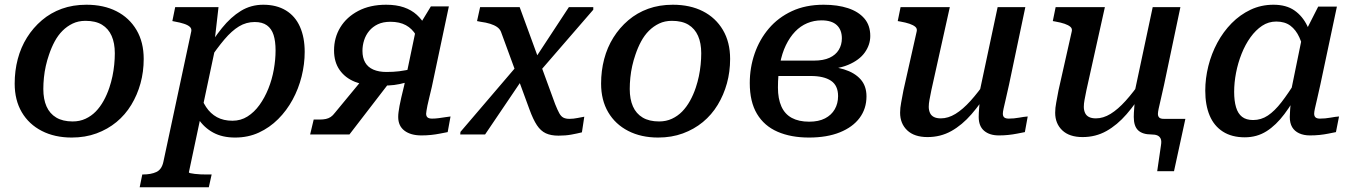

<svg xmlns="http://www.w3.org/2000/svg" viewBox="-20 -568 5718 811"><path d="M442 -198Q450 -222 455 -246Q460 -270 462.5 -295Q465 -320 465 -343Q465 -386 451.5 -416.5Q438 -447 411 -463.5Q384 -480 341 -480Q311 -480 287 -468.5Q263 -457 244 -438Q225 -419 211 -393Q197 -367 187 -337Q179 -314 173.5 -289.5Q168 -265 165.5 -240Q163 -215 163 -192Q163 -149 176.5 -118.5Q190 -88 217.5 -71.5Q245 -55 287 -55Q317 -55 341.5 -66.5Q366 -78 384.5 -97Q403 -116 417.5 -142Q432 -168 442 -198ZM42 -215Q42 -269 55 -318.5Q68 -368 94 -409.5Q120 -451 157 -482.5Q194 -514 241 -531Q288 -548 345 -548Q418 -548 472 -520.5Q526 -493 556.5 -441.5Q587 -390 587 -319Q587 -265 573.5 -216Q560 -167 534.5 -125Q509 -83 472 -52.5Q435 -22 387.5 -4.5Q340 13 283 13Q211 13 156.5 -15Q102 -43 72 -94Q42 -145 42 -215Z M570 223 581 169H583Q618 169 640.5 158.5Q663 148 670 116L788 -436Q790 -447 782 -454.5Q774 -462 757.5 -467.5Q741 -473 718 -477L708 -479L720 -538H903L885 -381L894 -388L778 159Q777 162 784 163.5Q791 165 802.5 166.5Q814 168 827 168.5Q840 169 851 169H874L862 223ZM781 -147 822 -182Q832 -144 850.5 -116Q869 -88 896.5 -73Q924 -58 962 -58Q997 -58 1025.5 -76Q1054 -94 1076 -124.5Q1098 -155 1113.5 -193.5Q1129 -232 1136.5 -274Q1144 -316 1144 -355Q1144 -394 1135.5 -420.5Q1127 -447 1107.5 -461Q1088 -475 1056 -475Q1020 -475 989.5 -456.5Q959 -438 928 -401.5Q897 -365 860 -310L843 -340Q880 -403 917.5 -449.5Q955 -496 997.5 -522Q1040 -548 1092 -548Q1148 -548 1187.5 -524Q1227 -500 1247 -455Q1267 -410 1267 -349Q1267 -297 1254 -245Q1241 -193 1216 -147Q1191 -101 1155 -65Q1119 -29 1073.5 -8Q1028 13 973 13Q919 13 880.5 -8Q842 -29 818 -65.5Q794 -102 781 -147Z M1523 -247 1633 -230 1456 0H1290L1305 -63H1329Q1345 -63 1356.5 -65.5Q1368 -68 1377 -74Q1386 -80 1395 -92ZM1801 -399 1764 -353Q1754 -391 1737.5 -419Q1721 -447 1694.5 -461.5Q1668 -476 1629 -476Q1598 -476 1576 -465.5Q1554 -455 1539.5 -437.5Q1525 -420 1518 -398Q1511 -376 1511 -353Q1511 -324 1522.5 -304Q1534 -284 1557 -274Q1580 -264 1612 -264Q1642 -264 1666 -267Q1690 -270 1727 -278L1716 -226Q1692 -218 1668.5 -213Q1645 -208 1620.5 -207Q1596 -206 1571 -206Q1520 -206 1479 -222.5Q1438 -239 1414.5 -272.5Q1391 -306 1391 -355Q1391 -409 1417.5 -452.5Q1444 -496 1493.5 -522Q1543 -548 1611 -548Q1654 -548 1686 -537Q1718 -526 1740.5 -505.5Q1763 -485 1777.5 -458Q1792 -431 1801 -399ZM1804 -201Q1798 -174 1793 -155Q1788 -136 1785.5 -122.5Q1783 -109 1781.5 -100.5Q1780 -92 1780 -88Q1780 -77 1786 -72Q1792 -67 1805 -67Q1819 -67 1833.5 -69Q1848 -71 1861 -73Q1874 -75 1883 -76L1871 -10Q1855 -7 1837.5 -3.5Q1820 0 1800.5 2Q1781 4 1760 4Q1715 4 1688.5 -16Q1662 -36 1662 -74Q1662 -84 1663.5 -95Q1665 -106 1667.5 -120.5Q1670 -135 1675 -156Q1680 -177 1687 -206L1737 -445L1746 -452L1800 -541H1876Z M2254 -259 2232 -308 2383 -538H2486V-527ZM1924 0 1925 -11 2166 -293 2192 -241 2029 0ZM2339 5Q2307 5 2285.5 -5Q2264 -15 2248 -39Q2232 -63 2216 -107L2096 -434Q2091 -446 2079.5 -454Q2068 -462 2050.5 -467.5Q2033 -473 2010 -476L1995 -479L2008 -538H2175L2325 -128Q2335 -103 2342.5 -89.5Q2350 -76 2360 -71Q2370 -66 2385 -66Q2402 -66 2419 -69.5Q2436 -73 2448 -75L2438 -9Q2418 -4 2393.5 0.5Q2369 5 2339 5Z M2919 -198Q2927 -222 2932 -246Q2937 -270 2939.5 -295Q2942 -320 2942 -343Q2942 -386 2928.5 -416.5Q2915 -447 2888 -463.5Q2861 -480 2818 -480Q2788 -480 2764 -468.5Q2740 -457 2721 -438Q2702 -419 2688 -393Q2674 -367 2664 -337Q2656 -314 2650.5 -289.5Q2645 -265 2642.5 -240Q2640 -215 2640 -192Q2640 -149 2653.5 -118.5Q2667 -88 2694.5 -71.5Q2722 -55 2764 -55Q2794 -55 2818.5 -66.5Q2843 -78 2861.5 -97Q2880 -116 2894.5 -142Q2909 -168 2919 -198ZM2519 -215Q2519 -269 2532 -318.5Q2545 -368 2571 -409.5Q2597 -451 2634 -482.5Q2671 -514 2718 -531Q2765 -548 2822 -548Q2895 -548 2949 -520.5Q3003 -493 3033.5 -441.5Q3064 -390 3064 -319Q3064 -265 3050.5 -216Q3037 -167 3011.5 -125Q2986 -83 2949 -52.5Q2912 -22 2864.5 -4.5Q2817 13 2760 13Q2688 13 2633.5 -15Q2579 -43 2549 -94Q2519 -145 2519 -215Z M3398 -54Q3438 -54 3465 -68Q3492 -82 3506 -106.5Q3520 -131 3520 -162Q3520 -207 3490 -227Q3460 -247 3405 -247H3226L3239 -312H3418Q3458 -312 3484 -324Q3510 -336 3523 -357.5Q3536 -379 3536 -406Q3536 -442 3514.5 -462Q3493 -482 3450 -482Q3418 -482 3389.5 -470Q3361 -458 3338.5 -434.5Q3316 -411 3299.5 -377Q3283 -343 3274.5 -298Q3266 -253 3266 -198Q3266 -151 3280.5 -118.5Q3295 -86 3324.5 -70Q3354 -54 3398 -54ZM3459 -548Q3518 -548 3562 -533.5Q3606 -519 3631 -490Q3656 -461 3656 -416Q3656 -379 3633 -346.5Q3610 -314 3562.5 -294Q3515 -274 3438 -274L3475 -299L3470 -264L3440 -289Q3500 -289 3545 -275Q3590 -261 3615 -233Q3640 -205 3640 -161Q3640 -109 3611 -70Q3582 -31 3527.5 -9Q3473 13 3397 13Q3321 13 3264.5 -11.5Q3208 -36 3177.5 -87Q3147 -138 3147 -217Q3147 -282 3167.5 -341.5Q3188 -401 3227.5 -447.5Q3267 -494 3325 -521Q3383 -548 3459 -548Z M3914 -187Q3909 -162 3906 -146Q3903 -130 3903 -117Q3903 -103 3908 -91.5Q3913 -80 3924.5 -74Q3936 -68 3954 -68Q3985 -68 4016 -87Q4047 -106 4079.5 -142Q4112 -178 4148 -230L4160 -191Q4123 -131 4083.5 -85.5Q4044 -40 3998.5 -14.5Q3953 11 3898 11Q3842 11 3812 -17.5Q3782 -46 3782 -92Q3782 -112 3786.5 -135Q3791 -158 3796 -186L3852 -435Q3855 -447 3846.5 -454.5Q3838 -462 3822 -467.5Q3806 -473 3783 -477L3772 -479L3784 -538H3992ZM4242 -210Q4234 -173 4228 -148Q4222 -123 4219 -109Q4216 -95 4216 -88Q4216 -77 4222 -72Q4228 -67 4241 -67Q4263 -67 4284.5 -71Q4306 -75 4321 -76L4309 -10Q4294 -7 4276 -3.5Q4258 0 4239 2Q4220 4 4199 4Q4160 4 4137 -15.5Q4114 -35 4114 -74Q4114 -80 4114.5 -92Q4115 -104 4116.5 -120Q4118 -136 4120 -154L4111 -148L4194 -538H4311Z M4569 -187Q4564 -162 4561 -146Q4558 -130 4558 -117Q4558 -103 4563 -91.5Q4568 -80 4579.5 -74Q4591 -68 4609 -68Q4640 -68 4671 -87Q4702 -106 4734.5 -142Q4767 -178 4803 -230L4815 -191Q4778 -131 4738.5 -85.5Q4699 -40 4653.5 -14.5Q4608 11 4553 11Q4497 11 4467 -17.5Q4437 -46 4437 -92Q4437 -112 4441.5 -135Q4446 -158 4451 -186L4507 -435Q4510 -447 4501.5 -454.5Q4493 -462 4477 -467.5Q4461 -473 4438 -477L4427 -479L4439 -538H4647ZM4844 0Q4806 0 4787.5 -17.5Q4769 -35 4769 -74Q4769 -80 4769.5 -92Q4770 -104 4771.5 -120Q4773 -136 4775 -154L4766 -148L4849 -538H4966L4897 -210Q4889 -173 4883 -148Q4877 -123 4874 -108.5Q4871 -94 4871 -87Q4871 -77 4876.5 -71.5Q4882 -66 4896 -66H4987L4939 155H4868L4884 45Q4887 27 4882.5 17.5Q4878 8 4868.5 4Q4859 0 4844 0Z M5530 -364 5491 -334Q5483 -378 5468.5 -410Q5454 -442 5430.5 -459.5Q5407 -477 5371 -477Q5338 -477 5311 -459Q5284 -441 5262 -410.5Q5240 -380 5224.5 -341Q5209 -302 5201 -260.5Q5193 -219 5193 -180Q5193 -142 5201 -115Q5209 -88 5226.5 -74.5Q5244 -61 5273 -61Q5307 -61 5335.5 -80Q5364 -99 5393 -136.5Q5422 -174 5456 -229L5475 -198Q5441 -134 5405.5 -86.5Q5370 -39 5329.5 -13.5Q5289 12 5238 12Q5183 12 5145.5 -12Q5108 -36 5089.5 -80Q5071 -124 5071 -185Q5071 -237 5084 -289Q5097 -341 5122 -387.5Q5147 -434 5182.5 -470Q5218 -506 5262.5 -527Q5307 -548 5359 -548Q5413 -548 5447.5 -524Q5482 -500 5502 -458.5Q5522 -417 5530 -364ZM5627 -540 5557 -210Q5549 -173 5543 -148Q5537 -123 5534 -109Q5531 -95 5531 -88Q5531 -77 5537 -72Q5543 -67 5555 -67Q5578 -67 5599.5 -71Q5621 -75 5636 -76L5623 -10Q5608 -7 5590.5 -3.5Q5573 0 5554 2Q5535 4 5513 4Q5487 4 5467.5 -5Q5448 -14 5438 -31Q5428 -48 5428 -74Q5428 -84 5429.5 -105.5Q5431 -127 5434 -157L5426 -148L5480 -412L5487 -420L5548 -540Z"/></svg>

Font: Roboto Serif Medium
Style: Italic
Weight: 500
Italic angle: -10°
Designer: Greg Gazdowicz
Foundry: Commercial Type
Version: Version 1.008